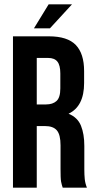

<svg xmlns="http://www.w3.org/2000/svg" viewBox="-20 -868 442 888"><path d="M270 0Q268 -7 266 -13Q264 -19 262.5 -28Q261 -37 260.5 -51Q260 -65 260 -86V-196Q260 -245 243 -265Q226 -285 188 -285H150V0H40V-700H206Q292 -700 330.5 -660Q369 -620 369 -539V-484Q369 -376 297 -342Q339 -325 354.5 -286.5Q370 -248 370 -193V-85Q370 -59 372 -39.5Q374 -20 382 0ZM150 -600V-385H193Q224 -385 241.5 -401Q259 -417 259 -459V-528Q259 -566 245.5 -583Q232 -600 203 -600ZM313 -848 211 -737H137L205 -848Z"/></svg>

Font: SVN-Bebas Neue
Style: Bold
Weight: 700
Designer: Ryoichi Tsunekawa
Foundry: Ryoichi Tsunekawa
Version: Version 1.300; ttfautohint (v1.7.9-c794)